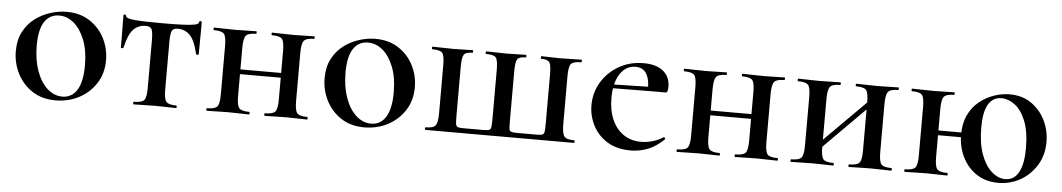

<svg xmlns="http://www.w3.org/2000/svg" viewBox="-31 -642 4905 887"><g transform="rotate(5 2421.5 -198.5)"><path d="M235 13Q173 13 128 -16Q83 -45 58 -93.5Q33 -142 33 -198Q33 -250 53 -288Q73 -326 105.5 -350.5Q138 -375 176.5 -387Q215 -399 252 -399Q315 -399 360 -369Q405 -339 428.5 -292Q452 -245 452 -192Q452 -130 422 -84Q392 -38 343 -12.5Q294 13 235 13ZM265 -7Q309 -7 333 -45.5Q357 -84 357 -160Q357 -229 337.5 -278Q318 -327 287 -353Q256 -379 219 -379Q175 -379 151 -342.5Q127 -306 127 -233Q127 -167 145 -116Q163 -65 194.5 -36Q226 -7 265 -7Z M597 0Q594 0 594 -6Q594 -12 597 -12Q634 -12 644.5 -25Q655 -38 655 -81V-303Q655 -340 649 -353Q643 -366 621 -366Q586 -366 563.5 -342Q541 -318 527 -256Q526 -254 520.5 -254Q515 -254 515 -256Q515 -270 515 -298.5Q515 -327 514.5 -357Q514 -387 514 -405Q514 -410 520 -410Q526 -410 526 -405Q526 -392 568.5 -388.5Q611 -385 698 -385Q752 -385 789.5 -386.5Q827 -388 846 -392Q865 -396 865 -405Q865 -410 871 -410Q877 -410 877 -405Q877 -387 877 -357Q877 -327 876.5 -298.5Q876 -270 876 -256Q876 -254 870 -254Q864 -254 864 -256Q850 -318 827 -342Q804 -366 770 -366Q749 -366 742.5 -353Q736 -340 736 -303V-81Q736 -38 746.5 -25Q757 -12 793 -12Q796 -12 796 -6Q796 0 793 0Q773 0 748 -1Q723 -2 697 -2Q670 -2 644.5 -1Q619 0 597 0Z M1033 -182V-204H1302V-182ZM994 -81V-305Q994 -349 983.5 -361.5Q973 -374 937 -374Q934 -374 934 -380Q934 -386 937 -386Q957 -386 982.5 -385Q1008 -384 1036 -384Q1062 -384 1087 -385Q1112 -386 1132 -386Q1134 -386 1134 -380Q1134 -374 1132 -374Q1095 -374 1084.5 -360Q1074 -346 1074 -303V-81Q1074 -38 1084.5 -25Q1095 -12 1132 -12Q1134 -12 1134 -6Q1134 0 1132 0Q1111 0 1086.5 -1Q1062 -2 1036 -2Q1008 -2 982.5 -1Q957 0 936 0Q933 0 933 -6Q933 -12 936 -12Q973 -12 983.5 -25Q994 -38 994 -81ZM1263 -81V-305Q1263 -349 1252.5 -361.5Q1242 -374 1206 -374Q1203 -374 1203 -380Q1203 -386 1206 -386Q1226 -386 1251.5 -385Q1277 -384 1305 -384Q1331 -384 1356 -385Q1381 -386 1401 -386Q1403 -386 1403 -380Q1403 -374 1401 -374Q1364 -374 1353.5 -360Q1343 -346 1343 -303V-81Q1343 -38 1353.5 -25Q1364 -12 1401 -12Q1403 -12 1403 -6Q1403 0 1401 0Q1380 0 1355.5 -1Q1331 -2 1305 -2Q1277 -2 1251 -1Q1225 0 1205 0Q1202 0 1202 -6Q1202 -12 1205 -12Q1242 -12 1252.5 -25Q1263 -38 1263 -81Z M1667 13Q1605 13 1560 -16Q1515 -45 1490 -93.5Q1465 -142 1465 -198Q1465 -250 1485 -288Q1505 -326 1537.5 -350.5Q1570 -375 1608.5 -387Q1647 -399 1684 -399Q1747 -399 1792 -369Q1837 -339 1860.5 -292Q1884 -245 1884 -192Q1884 -130 1854 -84Q1824 -38 1775 -12.5Q1726 13 1667 13ZM1697 -7Q1741 -7 1765 -45.5Q1789 -84 1789 -160Q1789 -229 1769.5 -278Q1750 -327 1719 -353Q1688 -379 1651 -379Q1607 -379 1583 -342.5Q1559 -306 1559 -233Q1559 -167 1577 -116Q1595 -65 1626.5 -36Q1658 -7 1697 -7Z M1950 0Q1947 0 1947 -6Q1947 -12 1950 -12Q1986 -12 1996 -26Q2006 -40 2006 -83V-305Q2006 -349 1996 -361.5Q1986 -374 1950 -374Q1947 -374 1947 -380Q1947 -386 1950 -386Q1970 -386 1995 -385Q2020 -384 2046 -384Q2070 -384 2093.5 -385Q2117 -386 2135 -386Q2138 -386 2138 -380Q2138 -374 2135 -374Q2105 -374 2096 -361.5Q2087 -349 2087 -305V-81Q2087 -53 2088.5 -41Q2090 -29 2097.5 -26Q2105 -23 2123 -23H2217Q2235 -23 2243 -26Q2251 -29 2252.5 -41.5Q2254 -54 2254 -82V-305Q2254 -349 2244.5 -361.5Q2235 -374 2199 -374Q2196 -374 2196 -380Q2196 -386 2199 -386Q2218 -386 2243 -385Q2268 -384 2293 -384Q2318 -384 2341 -385Q2364 -386 2382 -386Q2385 -386 2385 -380Q2385 -374 2382 -374Q2352 -374 2343.5 -361.5Q2335 -349 2335 -305V-81Q2335 -53 2336 -41Q2337 -29 2345 -26Q2353 -23 2370 -23H2465Q2483 -23 2490.5 -26Q2498 -29 2499.5 -41.5Q2501 -54 2501 -83V-305Q2501 -349 2492.5 -361.5Q2484 -374 2454 -374Q2452 -374 2452 -380Q2452 -386 2454 -386Q2473 -386 2495 -385Q2517 -384 2541 -384Q2567 -384 2593 -385Q2619 -386 2640 -386Q2642 -386 2642 -380Q2642 -374 2640 -374Q2603 -374 2592.5 -361.5Q2582 -349 2582 -305V-82Q2582 -39 2592.5 -25.5Q2603 -12 2639 -12Q2641 -12 2641 -6Q2641 0 2639 0Z M2902 12Q2838 12 2794 -15Q2750 -42 2727 -86.5Q2704 -131 2704 -181Q2704 -240 2733.5 -288.5Q2763 -337 2813.5 -366Q2864 -395 2928 -395Q2987 -395 3019 -368.5Q3051 -342 3051 -296Q3051 -285 3049 -277Q3047 -269 3040 -269H2957Q2960 -317 2944 -346Q2928 -375 2892 -375Q2847 -375 2820 -333.5Q2793 -292 2793 -222Q2793 -165 2811.5 -122.5Q2830 -80 2864.5 -56Q2899 -32 2947 -32Q2972 -32 2999 -39.5Q3026 -47 3049 -62Q3051 -64 3054.5 -60Q3058 -56 3056 -53Q3020 -18 2982 -3Q2944 12 2902 12ZM2764 -267 2763 -284 2985 -289V-269Z M3214 -182V-204H3483V-182ZM3175 -81V-305Q3175 -349 3164.5 -361.5Q3154 -374 3118 -374Q3115 -374 3115 -380Q3115 -386 3118 -386Q3138 -386 3163.5 -385Q3189 -384 3217 -384Q3243 -384 3268 -385Q3293 -386 3313 -386Q3315 -386 3315 -380Q3315 -374 3313 -374Q3276 -374 3265.5 -360Q3255 -346 3255 -303V-81Q3255 -38 3265.5 -25Q3276 -12 3313 -12Q3315 -12 3315 -6Q3315 0 3313 0Q3292 0 3267.5 -1Q3243 -2 3217 -2Q3189 -2 3163.5 -1Q3138 0 3117 0Q3114 0 3114 -6Q3114 -12 3117 -12Q3154 -12 3164.5 -25Q3175 -38 3175 -81ZM3444 -81V-305Q3444 -349 3433.5 -361.5Q3423 -374 3387 -374Q3384 -374 3384 -380Q3384 -386 3387 -386Q3407 -386 3432.5 -385Q3458 -384 3486 -384Q3512 -384 3537 -385Q3562 -386 3582 -386Q3584 -386 3584 -380Q3584 -374 3582 -374Q3545 -374 3534.5 -360Q3524 -346 3524 -303V-81Q3524 -38 3534.5 -25Q3545 -12 3582 -12Q3584 -12 3584 -6Q3584 0 3582 0Q3561 0 3536.5 -1Q3512 -2 3486 -2Q3458 -2 3432 -1Q3406 0 3386 0Q3383 0 3383 -6Q3383 -12 3386 -12Q3423 -12 3433.5 -25Q3444 -38 3444 -81Z M3741 -40 3725 -57 3996 -328 4012 -312ZM3703 -81V-305Q3703 -349 3692.5 -361.5Q3682 -374 3646 -374Q3643 -374 3643 -380Q3643 -386 3646 -386Q3666 -386 3691.5 -385Q3717 -384 3745 -384Q3771 -384 3796 -385Q3821 -386 3841 -386Q3843 -386 3843 -380Q3843 -374 3841 -374Q3804 -374 3793.5 -360Q3783 -346 3783 -303V-81Q3783 -38 3793.5 -25Q3804 -12 3841 -12Q3843 -12 3843 -6Q3843 0 3841 0Q3820 0 3795.5 -1Q3771 -2 3745 -2Q3717 -2 3691.5 -1Q3666 0 3645 0Q3642 0 3642 -6Q3642 -12 3645 -12Q3682 -12 3692.5 -25Q3703 -38 3703 -81ZM3972 -81V-305Q3972 -349 3961.5 -361.5Q3951 -374 3915 -374Q3912 -374 3912 -380Q3912 -386 3915 -386Q3935 -386 3960.5 -385Q3986 -384 4014 -384Q4040 -384 4065 -385Q4090 -386 4110 -386Q4112 -386 4112 -380Q4112 -374 4110 -374Q4073 -374 4062.5 -360Q4052 -346 4052 -303V-81Q4052 -38 4062.5 -25Q4073 -12 4110 -12Q4112 -12 4112 -6Q4112 0 4110 0Q4089 0 4064.5 -1Q4040 -2 4014 -2Q3986 -2 3960 -1Q3934 0 3914 0Q3911 0 3911 -6Q3911 -12 3914 -12Q3951 -12 3961.5 -25Q3972 -38 3972 -81Z M4273 -182V-204H4450V-182ZM4231 -81V-305Q4231 -349 4220.5 -361.5Q4210 -374 4174 -374Q4171 -374 4171 -380Q4171 -386 4174 -386Q4194 -386 4220 -385Q4246 -384 4273 -384Q4299 -384 4324 -385Q4349 -386 4369 -386Q4371 -386 4371 -380Q4371 -374 4369 -374Q4332 -374 4321.5 -360Q4311 -346 4311 -303V-81Q4311 -38 4321.5 -25Q4332 -12 4369 -12Q4371 -12 4371 -6Q4371 0 4369 0Q4348 0 4323.5 -1Q4299 -2 4273 -2Q4246 -2 4220 -1Q4194 0 4173 0Q4170 0 4170 -6Q4170 -12 4173 -12Q4210 -12 4220.5 -25Q4231 -38 4231 -81ZM4607 13Q4548 13 4505.5 -15.5Q4463 -44 4440 -91.5Q4417 -139 4417 -194Q4417 -247 4435.5 -285.5Q4454 -324 4485 -349Q4516 -374 4552.5 -386.5Q4589 -399 4625 -399Q4684 -399 4726 -369.5Q4768 -340 4790.5 -293.5Q4813 -247 4813 -194Q4813 -133 4784 -86Q4755 -39 4708.5 -13Q4662 13 4607 13ZM4638 -7Q4679 -7 4700 -46Q4721 -85 4721 -156Q4721 -235 4701 -284Q4681 -333 4650.5 -355.5Q4620 -378 4589 -378Q4549 -378 4528 -343Q4507 -308 4507 -236Q4507 -162 4525.5 -111.5Q4544 -61 4574 -34Q4604 -7 4638 -7Z"/></g></svg>

Font: Cormorant SemiBold
Style: Regular
Weight: 600
Designer: Christian Thalmann (Catharsis Fonts)
Foundry: Catharsis Fonts
Version: Version 4.000